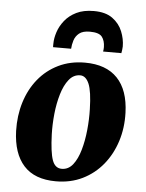

<svg xmlns="http://www.w3.org/2000/svg" viewBox="-57 -867 705 927"><g transform="rotate(5 295.5 -403.5)"><path d="M339.5 -569Q442 -569 496.8 -511.8Q551.5 -454.5 555 -345Q557.5 -271.5 536.8 -206.5Q516 -141.5 475.5 -92Q435 -42.5 377.5 -14.2Q320 14 248.5 14Q145.5 14 92.8 -44.2Q40 -102.5 36.5 -212Q34.5 -286 54.5 -350.8Q74.5 -415.5 114.2 -464.5Q154 -513.5 211 -541.2Q268 -569 339.5 -569ZM321.5 -506Q289.5 -506 267.2 -478.2Q245 -450.5 231.8 -405.8Q218.5 -361 213.2 -309.5Q208 -258 209.5 -210Q212.5 -123.5 225.8 -86Q239 -48.5 271.5 -48.5Q304 -48.5 325.8 -76.2Q347.5 -104 360.2 -148.8Q373 -193.5 378.2 -245.8Q383.5 -298 382 -347Q380 -433.5 364.5 -469.8Q349 -506 321.5 -506ZM360.5 -821Q417.5 -821 451 -796.5Q484.5 -772 499.2 -735.5Q514 -699 514 -662.5Q513 -644 510 -630H421.5Q422.5 -635.5 423 -640.8Q423.5 -646 423.5 -652Q423 -683 408.5 -701.5Q394 -720 349.5 -720Q315.5 -720 298 -705.8Q280.5 -691.5 274 -670.5Q267.5 -649.5 266.5 -630H179Q179 -634.5 178.8 -638.5Q178.5 -642.5 179 -647Q179 -673 188.8 -703Q198.5 -733 220 -760Q241.5 -787 276 -804Q310.5 -821 360.5 -821Z"/></g></svg>

Font: Merriweather Black
Style: Italic
Weight: 900
Italic angle: -7.8°
Designer: Eben Sorkin
Foundry: Eben Sorkin
Version: Version 2.200;gftools[0.9.31]